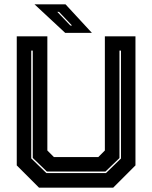

<svg xmlns="http://www.w3.org/2000/svg" viewBox="-20 -868 704 888"><path d="M160.5 0 57.5 -103V-700H199V-172L229.5 -141.5H434.5L465 -172V-700H606.5V-103L503.5 0ZM194.5 -67.5H470L539.5 -135V-634H532.5V-137L467.5 -74.5H197L131.5 -137.5V-634H124.5V-135.5ZM405 -716H281.5L139.5 -848H283ZM313 -750 253 -813H245L305.5 -750Z"/></svg>

Font: Tourney ExtraBold
Style: Regular
Weight: 800
Designer: Tyler Finck
Foundry: Etcetera Type Co
Version: Version 1.015